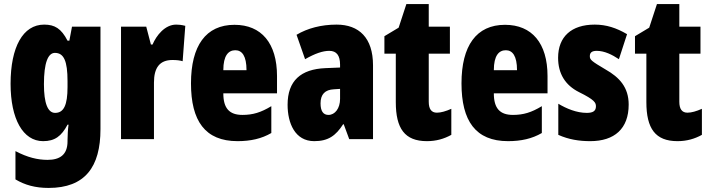

<svg xmlns="http://www.w3.org/2000/svg" viewBox="-20 -684 3489 944"><path d="M197 -563C93 -563 32 -453 32 -272C32 -99 93 10 192 10C249 10 282 -14 312 -71H317C314 -51 312 -17 312 5V11C312 78 273 102 214 102C165 102 115 90 56 59V198C103 226 154 240 219 240C398 240 474 137 474 -49V-553H334L321 -484H312C281 -544 249 -563 197 -563ZM250 -424C294 -424 312 -384 312 -285V-256C312 -168 294 -129 251 -129C215 -129 196 -176 196 -270C196 -375 216 -424 250 -424Z M846 -563C791 -563 749 -510 730 -465H722L699 -553H575V0H737V-278C737 -350 764 -389 828 -389C849 -389 865 -387 878 -383L891 -557C871 -562 859 -563 846 -563Z M1133 -562C992 -562 919 -459 919 -274C919 -90 988 10 1148 10C1212 10 1266 -2 1314 -30V-162C1263 -131 1223 -119 1172 -119C1108 -119 1078 -151 1078 -225H1342V-310C1342 -472 1265 -562 1133 -562ZM1137 -437C1170 -437 1192 -409 1192 -339H1078C1078 -411 1103 -437 1137 -437Z M1635 -563C1559 -563 1492 -545 1438 -513L1480 -393C1529 -421 1567 -434 1599 -434C1635 -434 1652 -411 1652 -366V-352L1580 -349C1459 -344 1394 -287 1394 -169C1394 -79 1430 10 1525 10C1594 10 1631 -17 1667 -73H1670L1697 0H1814V-363C1814 -498 1745 -563 1635 -563ZM1622 -245 1652 -247V-198C1652 -151 1627 -119 1595 -119C1569 -119 1556 -138 1556 -176C1556 -220 1578 -243 1622 -245Z M2128 -130C2101 -130 2088 -148 2088 -184V-420H2192V-553H2088V-664H1978L1940 -548L1870 -506V-420H1926V-182C1926 -52 1970 10 2079 10C2124 10 2163 -1 2199 -21V-149C2172 -137 2148 -130 2128 -130Z M2463 -562C2322 -562 2249 -459 2249 -274C2249 -90 2318 10 2478 10C2542 10 2596 -2 2644 -30V-162C2593 -131 2553 -119 2502 -119C2438 -119 2408 -151 2408 -225H2672V-310C2672 -472 2595 -562 2463 -562ZM2467 -437C2500 -437 2522 -409 2522 -339H2408C2408 -411 2433 -437 2467 -437Z M3071 -170C3071 -255 3025 -304 2958 -342C2887 -384 2880 -390 2880 -408C2880 -426 2891 -434 2914 -434C2952 -434 2990 -415 3023 -393L3063 -516C3010 -547 2961 -563 2904 -563C2789 -563 2724 -503 2724 -400C2724 -322 2759 -265 2827 -231C2904 -193 2910 -179 2910 -161C2910 -138 2895 -129 2865 -129C2815 -129 2765 -150 2725 -174V-21C2776 2 2828 10 2882 10C3001 10 3071 -51 3071 -170Z M3360 -130C3333 -130 3320 -148 3320 -184V-420H3424V-553H3320V-664H3210L3172 -548L3102 -506V-420H3158V-182C3158 -52 3202 10 3311 10C3356 10 3395 -1 3431 -21V-149C3404 -137 3380 -130 3360 -130Z"/></svg>

Font: Noto Sans Devanagari ExtraCondensed Black
Style: Regular
Weight: 900
Width: 2
Designer: Jelle Bosma - Monotype Design Team
Foundry: Monotype Imaging Inc.
Version: Version 2.004